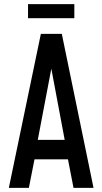

<svg xmlns="http://www.w3.org/2000/svg" viewBox="-20 -915 498 935"><path d="M23 0 179 -750H281L435.5 0H338L311 -139H148L120.5 0ZM164 -234H295L223 -617.5H237ZM116.5 -895H342V-826.5H116.5Z"/></svg>

Font: Mohave Light Medium
Style: Regular
Weight: 500
Version: Version 2.003